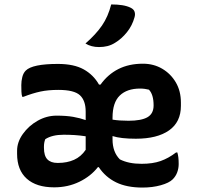

<svg xmlns="http://www.w3.org/2000/svg" viewBox="-20 -834 890 865"><path d="M241 -546Q313 -546 357 -521.5Q401 -497 426 -453H433Q466 -499 513.5 -523Q561 -547 624 -547Q672 -547 710.5 -524.5Q749 -502 772 -463Q795 -424 795 -372V-357Q795 -284 741.5 -246.5Q688 -209 592 -209Q524 -209 487 -221V-206Q487 -149 520 -116Q540 -106 564 -101Q588 -96 618 -96Q668 -96 703.5 -108.5Q739 -121 773 -147H779Q782 -137 783.5 -125Q785 -113 785 -95Q785 -76 778.5 -58Q772 -40 758 -26Q742 -10 704.5 0.5Q667 11 622 11Q551 11 503 -12.5Q455 -36 425 -81H421Q389 -40 337.5 -15Q286 10 224 10Q144 10 100.5 -29Q57 -68 57 -141V-155Q57 -194 83 -230.5Q109 -267 149.5 -290Q190 -313 235 -313Q279 -313 310 -307.5Q341 -302 366 -293V-331Q366 -381 340 -405Q314 -429 243 -429Q197 -429 162 -421.5Q127 -414 86 -398H80Q77 -408 76.5 -421.5Q76 -435 76 -451Q76 -469 80.5 -487Q85 -505 96 -516Q126 -546 241 -546ZM487 -304V-295Q518 -290 559 -290Q617 -290 644.5 -306Q672 -322 672 -359Q672 -408 651 -430Q643 -432 633 -433.5Q623 -435 611 -435Q552 -435 519.5 -403.5Q487 -372 487 -304ZM239 -100H242Q282 -100 313.5 -114Q345 -128 366 -159V-220Q340 -224 316 -225.5Q292 -227 267 -227Q215 -227 184 -207Q178 -192 178 -174V-168Q178 -132 193.5 -116Q209 -100 239 -100ZM481 -814Q509 -814 531 -810.5Q553 -807 569 -799Q583 -792 586.5 -780.5Q590 -769 586 -756Q576 -719 552 -689Q528 -659 498 -641Q482 -631 464.5 -626.5Q447 -622 426 -622Q391 -622 365 -638Q412 -679 439.5 -719Q467 -759 481 -814Z"/></svg>

Font: Recursive Sn Csl St SmB
Style: Regular
Weight: 600
Version: Version 1.079;hotconv 1.0.112;makeotfexe 2.5.65598; ttfautoh